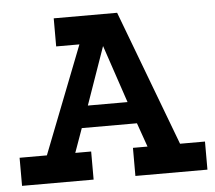

<svg xmlns="http://www.w3.org/2000/svg" viewBox="-46 -639 772 689"><g transform="rotate(-5 340.0 -294.5)"><path d="M6.2 0V-101.2H104.5L255.5 -487.8H171.8V-589H400.2L584.2 -101.2H674V0H414.5V-101.2H467L436.5 -187.8H237.8L206.8 -101.2H264V0ZM266.5 -266.5H409.5L339.5 -474.5Z"/></g></svg>

Font: Podkova VF Beta
Style: Regular
Weight: 400
Designer: Ilya Yudin
Foundry: Cyreal (www.cyreal.org)
Version: Version 2.100